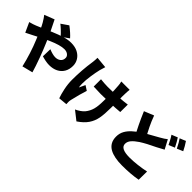

<svg xmlns="http://www.w3.org/2000/svg" viewBox="78 -1809 2844 2844"><g transform="rotate(45 1500.0 -387.0)"><path d="M369 -771 481 -848Q523 -817 563 -781Q603 -745 625 -719L510 -637Q475 -677 435.5 -714Q396 -751 369 -771ZM306 -671Q361 -568 425 -412Q461 -329 510 -196.5Q559 -64 586 31L419 73Q395 -33 358.5 -146.5Q322 -260 286 -345L274 -374Q240 -458 219.5 -505Q199 -552 172 -599Q136 -660 107 -695L264 -756ZM135 -497Q217 -531 256 -548L372 -599Q468 -640 543.5 -662.5Q619 -685 683 -685Q766 -685 824 -655Q882 -625 913.5 -574Q945 -523 945 -462Q945 -387 913 -332.5Q881 -278 822.5 -248.5Q764 -219 685 -219Q648 -219 605 -227.5Q562 -236 528 -247L532 -399Q614 -365 668 -365Q717 -365 750.5 -391.5Q784 -418 784 -467Q784 -501 754.5 -524Q725 -547 679 -547Q594 -547 441 -480Q367 -448 293 -409.5Q219 -371 209 -366Q133 -326 96 -309L26 -462Q57 -469 88.5 -480Q120 -491 135 -497Z M1784 -766 1782 -730Q1780 -705 1780 -654L1781 -540V-469V-418Q1781 -287 1765 -202Q1749 -117 1701.5 -47.5Q1654 22 1561 84L1421 -26Q1456 -41 1492 -66Q1528 -91 1549 -116Q1594 -172 1612.5 -239.5Q1631 -307 1631 -419Q1631 -448 1632 -466L1633 -543Q1633 -634 1625 -730Q1624 -761 1613 -804H1788Q1786 -790 1784 -766ZM1523 -605Q1629 -605 1739.5 -612Q1850 -619 1923 -630L1922 -473Q1744 -457 1527 -457Q1490 -457 1437 -460Q1419 -460 1377 -462V-615Q1415 -611 1450.5 -608Q1486 -605 1523 -605ZM1268 -695Q1251 -623 1238 -533.5Q1225 -444 1225 -372Q1225 -330 1231 -297Q1240 -313 1253 -343L1276 -392L1350 -344Q1315 -239 1280 -88Q1273 -60 1273 -37L1275 9L1139 22Q1117 -38 1098 -128Q1079 -218 1079 -306Q1079 -506 1109 -706Q1112 -721 1114 -755L1116 -803L1295 -786Q1273 -717 1268 -695Z M2669 -484Q2526 -417 2437 -360Q2373 -317 2338.5 -277Q2304 -237 2304 -190Q2304 -93 2496 -93Q2569 -93 2659 -103.5Q2749 -114 2826 -131L2824 43Q2682 69 2500 69Q2335 69 2241 18Q2135 -41 2135 -172Q2135 -241 2166 -296Q2194 -346 2242.5 -390.5Q2291 -435 2357 -479Q2409 -513 2526 -577L2601 -619Q2668 -656 2705 -687L2781 -544Q2733 -516 2669 -484ZM2473 -454 2334 -373Q2256 -507 2161 -730L2313 -792Q2347 -699 2383 -625.5Q2419 -552 2473 -454ZM2868 -673 2773 -633Q2769 -641 2744.5 -689.5Q2720 -738 2696 -772L2790 -810Q2822 -765 2868 -673ZM2992 -722 2898 -682Q2854 -772 2819 -820L2913 -858Q2958 -793 2992 -722Z"/></g></svg>

Font: Merged Yaku Han JP Black
Style: Regular
Weight: 900
Designer: Ryoko NISHIZUKA 西塚涼子 (kana, bopomofo & ideographs); Paul D. Hunt (Latin, Greek & Cyrillic); Sandoll Communications 산돌커뮤니
Foundry: Adobe
Version: Version 2.004